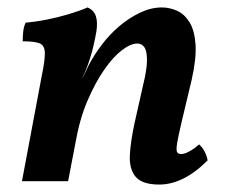

<svg xmlns="http://www.w3.org/2000/svg" viewBox="-20 -487 606 516"><path d="M39 0 92 -282Q101 -325 100.5 -345Q100 -365 86.5 -370.5Q73 -376 41 -376Q41 -389 42.5 -402.5Q44 -416 49 -426Q73 -428 104 -434Q135 -440 165 -449Q195 -458 215 -467Q232 -460 237.5 -444Q243 -428 239 -402Q232 -363 223.5 -335Q215 -307 202 -278L183 -104L163 0ZM415 -467Q436 -467 456 -458Q476 -449 489.5 -427Q503 -405 505.5 -367Q508 -329 495 -272L469 -163Q459 -121 456 -102Q453 -83 456 -78Q459 -73 467 -73Q476 -73 489.5 -80.5Q503 -88 515 -99Q524 -91 530 -79.5Q536 -68 538 -56Q505 -23 472.5 -7Q440 9 408 9Q362 9 344.5 -12Q327 -33 329 -70.5Q331 -108 342 -158L365 -260Q375 -301 375 -325.5Q375 -350 368 -360Q361 -370 349 -370Q331 -370 307.5 -352Q284 -334 260 -299.5Q236 -265 215 -216Q194 -167 183 -104L178 -226L218 -311Q232 -338 253 -366Q274 -394 300.5 -416.5Q327 -439 356.5 -453Q386 -467 415 -467Z"/></svg>

Font: Vollkorn SemiBold
Style: Italic
Weight: 600
Italic angle: -11°
Designer: Friedrich Althausen
Foundry: Friedrich Althausen
Version: Version 5.000